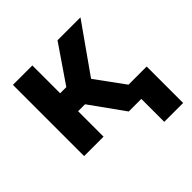

<svg xmlns="http://www.w3.org/2000/svg" viewBox="-181 -685 1011 1011"><g transform="rotate(-45 324.5 -179.5)"><path d="M56.6 -530.3H201.2V-323.2H247.1L388.7 -530.3H559.6L370.1 -261.7L487.8 -100.6H623V170.9H482.4V0H388.7L252.9 -189.5H201.2V0H56.6Z"/></g></svg>

Font: Pretendard
Style: Bold
Weight: 700
Designer: Base glyphs from Inter by Rasmus Andersson; Hangeul glyphs from Noto Sans CJK(Source Han Sans) by Jang Soo-young and Kan
Foundry: Kil Hyung-jin
Version: Version 1.309